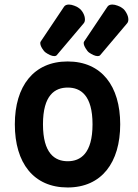

<svg xmlns="http://www.w3.org/2000/svg" viewBox="-20 -806 603 840"><path d="M418.5 -564.9 536.6 -704.6C540 -709 541.5 -714.4 541.5 -720.7C541.5 -730 538.6 -739.3 533.2 -749C527.8 -758.8 522 -766.1 515.1 -770.5C509.8 -774.9 502.9 -778.3 494.6 -781.2C486.3 -784.2 479 -786.1 471.7 -786.1C461.9 -786.1 454.6 -783.2 450.2 -776.9L348.1 -624.5C346.7 -622.6 346.2 -620.1 346.2 -617.7C346.2 -611.3 349.1 -603.5 354.5 -594.7C359.9 -585.9 364.7 -579.6 369.6 -576.2C374.5 -572.8 380.9 -568.8 388.2 -565.4C395.5 -562 402.3 -560.5 407.7 -560.5C412.6 -560.5 416 -562 418.5 -564.9ZM228.5 -564.9 346.7 -704.6C350.1 -709 351.6 -714.4 351.6 -720.7C351.6 -730 349.1 -739.3 343.8 -749C338.4 -758.8 332 -766.1 325.2 -770.5C319.8 -774.9 313 -778.3 304.7 -781.2C296.4 -784.2 289.1 -786.1 281.7 -786.1C272 -786.1 264.6 -783.2 260.3 -776.9L158.2 -624.5C156.7 -622.6 156.2 -620.1 156.2 -617.7C156.2 -611.3 158.7 -603.5 164.1 -594.7C169.4 -585.9 174.8 -579.6 179.7 -576.2C184.6 -572.8 190.9 -568.8 198.2 -565.4C205.6 -562 212.4 -560.5 217.8 -560.5C222.7 -560.5 226.1 -562 228.5 -564.9ZM168 -262.2C168 -389.6 219.7 -422.9 276.4 -422.9C332.5 -422.9 384.8 -389.6 384.8 -262.2C384.8 -134.8 332.5 -100.6 276.4 -100.6C219.7 -100.6 168 -134.8 168 -262.2ZM44.9 -262.2C44.9 -92.3 127.4 14.2 275.9 14.2C424.8 14.2 505.9 -95.2 505.9 -262.2C505.9 -429.2 424.8 -537.1 275.9 -537.1C127.4 -537.1 44.9 -429.2 44.9 -262.2Z"/></svg>

Font: Tuffy
Style: Bold
Weight: 700
Designer: Thatcher Ulrich, Karoly Barta, Michael Everson
Version: Version 001.270